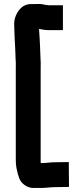

<svg xmlns="http://www.w3.org/2000/svg" viewBox="-20 -779 411 949"><path d="M251 146 321 145 320 22 250 23C228.9 23 208.7 27 185 27H182C182 25.7 181.7 24 181 22V-444C181.7 -459.3 181.3 -476.3 180 -495L178 -549C176.9 -577.3 174.7 -610.3 173 -636C188.8 -632.6 206.1 -630 222 -630H291V-753H222C215 -753 206.6 -755 199 -756C180 -761 169.5 -759 151 -759H134C105.3 -759 82.7 -745 66 -717C56 -700.3 50.7 -682.7 50 -664C50 -653.3 50.3 -642 51 -630C51 -604.1 53.9 -571.3 55 -543L57 -490C58.3 -473.3 58.7 -458.7 58 -446V6C58 25.3 59 39.7 61 49L63 59C65.8 74.4 71 91.4 76 104C83.9 126.3 112 148.7 141 150H185C208.3 150 230 146 251 146Z"/></svg>

Font: Tape
Style: Regular
Weight: 500
Foundry: Cannot Into Space Fonts
Version: Version 0.97